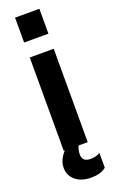

<svg xmlns="http://www.w3.org/2000/svg" viewBox="-171 -758 581 972"><g transform="rotate(-20 119.5 -271.5)"><path d="M55 0V-503H184V0H135Q125 21 125 45Q125 85 169 85Q199 85 221 72V151Q194 175 140 175Q87 175 56 148.5Q25 122 25 82Q25 38 61 0ZM54 -584V-718H185V-584Z"/></g></svg>

Font: Techna Sans
Style: Regular
Weight: 400
Designer: Carl Enlund
Version: Version 1.003